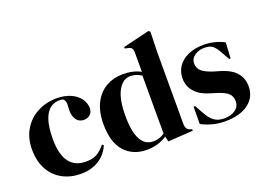

<svg xmlns="http://www.w3.org/2000/svg" viewBox="-103 -961 1704 1236"><g transform="rotate(-20 749.0 -343.0)"><path d="M24 -239Q24 -318 59 -376Q94 -434 153.5 -465Q213 -496 285 -496Q340 -496 381 -477.5Q422 -459 443.5 -428.5Q465 -398 465 -364Q465 -337 448 -321Q431 -305 404 -305Q372 -305 354 -329.5Q336 -354 336 -395Q336 -408 337 -418.5Q338 -429 338 -437Q338 -446 337 -450Q333 -466 325 -472Q317 -478 301 -478Q173 -478 173 -256Q173 -48 326 -48Q371 -48 400 -64Q429 -80 458 -116L468 -108Q443 -49 391 -17Q339 15 268 15Q199 15 143.5 -14.5Q88 -44 56 -101.5Q24 -159 24 -239Z M512 -236Q512 -321 542 -379.5Q572 -438 623 -467Q674 -496 736 -496Q811 -496 860 -468V-598Q860 -620 853 -629.5Q846 -639 826 -643L807 -647V-657L989 -701L1000 -692L996 -552V-63Q996 -42 1003.5 -30Q1011 -18 1029 -13L1038 -10V0L867 11L858 -25Q798 15 720 15Q626 15 569 -47.5Q512 -110 512 -236ZM855 -47V-444Q818 -468 779 -468Q728 -468 695.5 -410Q663 -352 663 -238Q663 -22 778 -22Q820 -22 855 -47Z M1095 -25 1096 -144H1106L1140 -84Q1162 -43 1189 -24Q1216 -5 1256 -5Q1304 -5 1333.5 -26.5Q1363 -48 1363 -84Q1363 -118 1341.5 -138.5Q1320 -159 1264 -176L1222 -189Q1160 -207 1125.5 -245.5Q1091 -284 1091 -338Q1091 -383 1114.5 -418.5Q1138 -454 1183.5 -475Q1229 -496 1292 -496Q1366 -496 1432 -462L1426 -354H1416L1381 -416Q1361 -451 1342 -463.5Q1323 -476 1288 -476Q1251 -476 1222.5 -456Q1194 -436 1194 -403Q1194 -370 1218 -349.5Q1242 -329 1295 -312L1340 -299Q1410 -277 1442 -239Q1474 -201 1474 -146Q1474 -72 1416 -28.5Q1358 15 1255 15Q1172 15 1095 -25Z"/></g></svg>

Font: DeepMind Serif Display
Style: Regular
Weight: 800
Designer: Frank Grießhammer / Modifications: Colophon Foundry
Foundry: Colophon Foundry
Version: Version 5.002